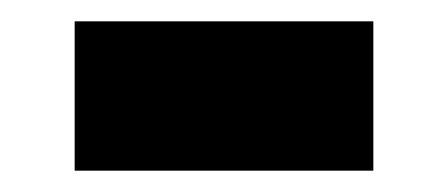

<svg xmlns="http://www.w3.org/2000/svg" viewBox="-20 -399 420 180"><path d="M50 -379V-239H330V-379Z"/></svg>

Font: Montserrat-Arabic Black
Style: Regular
Weight: 900
Designer: Mohamed Gaber
Foundry: Kief Type Foundry
Version: Version 5.008;PS 005.008;hotconv 1.0.88;makeotf.lib2.5.64775